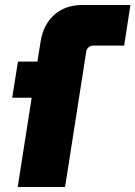

<svg xmlns="http://www.w3.org/2000/svg" viewBox="-20 -750 543 770"><path d="M51 0 107 -358H29L52 -503H130L143 -584Q154 -652 198 -691Q242 -730 312 -730H503L478 -567H354Q343 -567 335.5 -560.5Q328 -554 326 -544L241 0Z"/></svg>

Font: MuseoModerno Thin Black
Style: Italic
Weight: 900
Italic angle: -9°
Version: Version 1.003